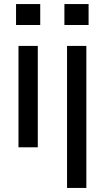

<svg xmlns="http://www.w3.org/2000/svg" viewBox="-20 -725 515 945"><path d="M178 -705V-602H59V-705ZM71 -499H166V0H71ZM416 -705V-602H297V-705ZM310 -499H405V200H310Z"/></svg>

Font: Syne Medium
Style: Regular
Weight: 500
Designer: Lucas Descroix
Foundry: Bonjour Monde
Version: Version 2.200; ttfautohint (v1.8.4)